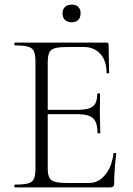

<svg xmlns="http://www.w3.org/2000/svg" viewBox="-20 -809 573 829"><path d="M457 0H44Q42 0 42 -6Q42 -12 44 -12Q82 -12 101 -17Q120 -22 126.5 -37Q133 -52 133 -81V-544Q133 -573 126.5 -587.5Q120 -602 101 -607.5Q82 -613 44 -613Q42 -613 42 -619Q42 -625 44 -625H440Q449 -625 449 -616L451 -495Q451 -492 445.5 -492Q440 -492 440 -495Q440 -547 413 -576.5Q386 -606 342 -606H273Q236 -606 217.5 -601Q199 -596 192.5 -581.5Q186 -567 186 -538V-85Q186 -57 192.5 -43Q199 -29 217.5 -24Q236 -19 273 -19H365Q405 -19 434 -54Q463 -89 470 -146Q470 -149 476 -148.5Q482 -148 482 -145Q478 -119 475.5 -82.5Q473 -46 473 -15Q473 0 457 0ZM401 -235Q401 -280 382 -298Q363 -316 315 -316H161V-335H318Q364 -335 382 -350.5Q400 -366 400 -404Q400 -406 406 -406Q412 -406 412 -404Q412 -375 411.5 -359Q411 -343 411 -325Q411 -303 412 -281.5Q413 -260 413 -235Q413 -233 407 -233Q401 -233 401 -235ZM290 -713Q271 -713 260.5 -723Q250 -733 250 -752Q250 -769 260.5 -779Q271 -789 290 -789Q308 -789 318 -779Q328 -769 328 -752Q328 -733 318 -723Q308 -713 290 -713Z"/></svg>

Font: Cormorant Light Light
Style: Regular
Weight: 300
Version: Version 4.000